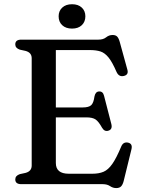

<svg xmlns="http://www.w3.org/2000/svg" viewBox="-20 -892 692 930"><path d="M54 -677Q54 -700 83 -700H457Q480 -700 494 -711.2Q508 -722.5 525.5 -722.5Q540 -722.5 547.5 -714.8Q555 -707 560 -689L597 -554.5Q604 -529.5 579.5 -524Q556 -518.5 544.5 -543.5Q524 -591 505.8 -613.5Q487.5 -636 466.5 -642.8Q445.5 -649.5 416 -649.5H250.5V-371.5H379.5Q410.5 -371.5 422 -382.8Q433.5 -394 437.5 -424.5Q442 -447.5 459 -449Q478.5 -450.5 484 -428L519.5 -290.5Q525.5 -265 505 -259Q486.5 -253 474.5 -273Q458 -303 443.2 -313.2Q428.5 -323.5 397.5 -323.5H250.5V-102.5Q250.5 -50.5 313 -50.5H427.5Q459 -50.5 481.5 -60Q504 -69.5 524 -98Q544 -126.5 567.5 -183Q577 -205 598.5 -201.5Q624 -197 616.5 -168L579 -15Q574.5 2.5 566.5 10.8Q558.5 19 543 19Q527 19 513 9.5Q499 0 477 0H83Q54 0 54 -23Q54 -41 76 -48.5L103.5 -54.5Q133.5 -62.5 133.5 -90V-610Q133.5 -637.5 103.5 -645.5L76 -651.5Q54 -659 54 -677ZM329 -753.5Q299 -753.5 281.5 -769.8Q264 -786 264 -813Q264 -839 281.5 -855.2Q299 -871.5 329 -871.5Q359 -871.5 376.2 -855.2Q393.5 -839 393.5 -813Q393.5 -786.5 376.2 -770Q359 -753.5 329 -753.5Z"/></svg>

Font: Fraunces 9pt S050
Style: Regular
Weight: 400
Version: Version 1.000; ttfautohint (v1.8.3)